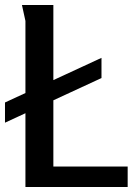

<svg xmlns="http://www.w3.org/2000/svg" viewBox="-24 -750 558 770"><path d="M64 -730H190V-82H488V0H78V-666ZM-4 -258V-339L383 -518V-437Z"/></svg>

Font: Rosario Light SemiBold
Style: Regular
Weight: 600
Version: Version 1.101; ttfautohint (v1.8.1.43-b0c9)